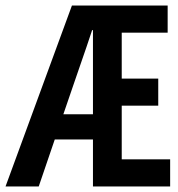

<svg xmlns="http://www.w3.org/2000/svg" viewBox="-22 -674 642 694"><path d="M243 -366 207 -261H314V-565H311Q305 -545 243 -366ZM-2 0 238 -654H584V-556H418V-390H550V-292H418V-98H593V0H314V-170H176L118 0Z"/></svg>

Font: TypoPRO Source Code Pro
Style: Regular
Weight: 600
Monospace: yes
Designer: Paul D. Hunt, Teo Tuominen
Foundry: Adobe Systems Incorporated
Version: Version 2.010;PS 1.0;hotconv 1.0.84;makeotf.lib2.5.63406